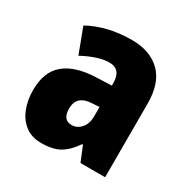

<svg xmlns="http://www.w3.org/2000/svg" viewBox="-135 -685 803 817"><g transform="rotate(30 266.5 -276.5)"><path d="M287 -563Q376 -563 427.5 -513Q479 -463 479 -363V0H358L328 -73H324Q295 -30 261 -10Q227 10 170 10Q123 10 91.5 -14Q60 -38 44 -78.5Q28 -119 28 -169Q28 -258 80 -301.5Q132 -345 231 -349L309 -352V-364Q309 -432 251 -432Q199 -432 122 -391L76 -513Q119 -537 172 -550Q225 -563 287 -563ZM275 -245Q200 -242 200 -177Q200 -121 244 -121Q271 -121 290 -143Q309 -165 309 -200V-247Z"/></g></svg>

Font: Noto Sans Myanmar Condensed Black
Style: Regular
Weight: 900
Width: 3
Designer: Monotype Design Team
Foundry: Monotype Imaging Inc.
Version: Version 2.107; ttfautohint (v1.8.4.7-5d5b)